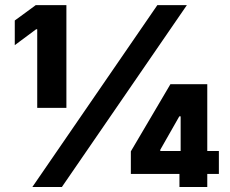

<svg xmlns="http://www.w3.org/2000/svg" viewBox="-20 -748 919 768"><path d="M245.6 -727.5V-316.4H128.9V-630.9H124.5L39.1 -567.4V-666L123 -727.5ZM109.4 0 609.4 -727.5H727.5L227.5 0ZM503.4 -52.2V-142.6L661.6 -411.1H747.1V-282.7H697.3L621.1 -148.9V-144H855.5V-52.2ZM697.8 0V-80.1L702.6 -119.6V-411.1H809.1V0Z"/></svg>

Font: Inter 16pt Black
Style: Regular
Weight: 900
Version: Version 4.001;git-66647c0bb